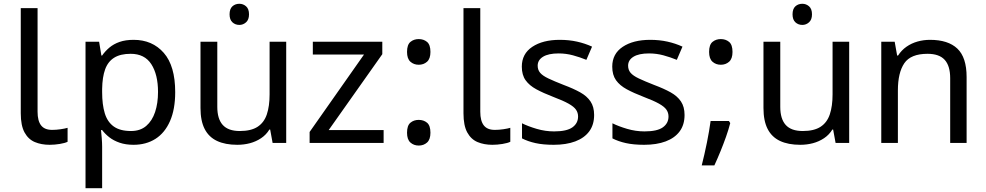

<svg xmlns="http://www.w3.org/2000/svg" viewBox="-20 -757 5221 1017"><path d="M243 10Q199 10 164.5 -4.5Q130 -19 110 -55.5Q90 -92 90 -157V-714H179V-165Q179 -117 197.5 -93Q216 -69 256 -69Q278 -69 301.5 -72.5Q325 -76 338 -80V-6Q324 1 296.5 5.5Q269 10 243 10Z M688 -546Q787 -546 847.5 -477Q908 -408 908 -269Q908 -178 880.5 -115.5Q853 -53 803.5 -21.5Q754 10 687 10Q646 10 614 -1Q582 -12 559.5 -29.5Q537 -47 521 -68H515Q517 -51 519 -25Q521 1 521 20V240H433V-536H505L517 -463H521Q537 -486 559.5 -505Q582 -524 613.5 -535Q645 -546 688 -546ZM672 -472Q618 -472 585 -451.5Q552 -431 537 -390Q522 -349 521 -286V-269Q521 -203 535 -157Q549 -111 582.5 -87Q616 -63 674 -63Q723 -63 754.5 -90Q786 -117 801.5 -163.5Q817 -210 817 -270Q817 -362 781.5 -417Q746 -472 672 -472Z M1248 -737Q1268 -737 1283.5 -723.5Q1299 -710 1299 -681Q1299 -653 1283.5 -639Q1268 -625 1248 -625Q1226 -625 1211 -639Q1196 -653 1196 -681Q1196 -710 1211 -723.5Q1226 -737 1248 -737ZM1496 -536V0H1424L1411 -71H1407Q1390 -43 1363 -25Q1336 -7 1304 1.5Q1272 10 1237 10Q1173 10 1129.5 -10.5Q1086 -31 1064 -74Q1042 -117 1042 -185V-536H1131V-191Q1131 -127 1160 -95Q1189 -63 1250 -63Q1310 -63 1344.5 -85.5Q1379 -108 1393.5 -151.5Q1408 -195 1408 -257V-536Z M2012 0H1620V-58L1908 -468H1637V-536H2005V-470L1721 -68H2012Z M2198 -414Q2172 -414 2154 -430Q2136 -446 2136 -482Q2136 -520 2154 -535Q2172 -550 2198 -550Q2224 -550 2242 -535Q2260 -520 2260 -482Q2260 -446 2242 -430Q2224 -414 2198 -414ZM2198 14Q2172 14 2154 -2Q2136 -18 2136 -54Q2136 -92 2154 -107Q2172 -122 2198 -122Q2224 -122 2242 -107Q2260 -92 2260 -54Q2260 -18 2242 -2Q2224 14 2198 14Z M2588 10Q2544 10 2509.5 -4.5Q2475 -19 2455 -55.5Q2435 -92 2435 -157V-714H2524V-165Q2524 -117 2542.5 -93Q2561 -69 2601 -69Q2623 -69 2646.5 -72.5Q2670 -76 2683 -80V-6Q2669 1 2641.5 5.5Q2614 10 2588 10Z M3127 -148Q3127 -96 3101 -61Q3075 -26 3027 -8Q2979 10 2913 10Q2857 10 2816.5 1Q2776 -8 2745 -24V-104Q2777 -88 2822.5 -74.5Q2868 -61 2915 -61Q2982 -61 3012 -82.5Q3042 -104 3042 -140Q3042 -160 3031 -176Q3020 -192 2991.5 -208Q2963 -224 2910 -244Q2858 -264 2821 -284Q2784 -304 2764 -332Q2744 -360 2744 -404Q2744 -472 2799.5 -509Q2855 -546 2945 -546Q2994 -546 3036.5 -536.5Q3079 -527 3116 -510L3086 -440Q3052 -454 3015 -464Q2978 -474 2939 -474Q2885 -474 2856.5 -456.5Q2828 -439 2828 -409Q2828 -387 2841 -371.5Q2854 -356 2884.5 -341.5Q2915 -327 2966 -307Q3017 -288 3053 -268Q3089 -248 3108 -219.5Q3127 -191 3127 -148Z M3606 -148Q3606 -96 3580 -61Q3554 -26 3506 -8Q3458 10 3392 10Q3336 10 3295.5 1Q3255 -8 3224 -24V-104Q3256 -88 3301.5 -74.5Q3347 -61 3394 -61Q3461 -61 3491 -82.5Q3521 -104 3521 -140Q3521 -160 3510 -176Q3499 -192 3470.5 -208Q3442 -224 3389 -244Q3337 -264 3300 -284Q3263 -304 3243 -332Q3223 -360 3223 -404Q3223 -472 3278.5 -509Q3334 -546 3424 -546Q3473 -546 3515.5 -536.5Q3558 -527 3595 -510L3565 -440Q3531 -454 3494 -464Q3457 -474 3418 -474Q3364 -474 3335.5 -456.5Q3307 -439 3307 -409Q3307 -387 3320 -371.5Q3333 -356 3363.5 -341.5Q3394 -327 3445 -307Q3496 -288 3532 -268Q3568 -248 3587 -219.5Q3606 -191 3606 -148Z M3841 -116 3848 -105Q3839 -70 3825.5 -32Q3812 6 3796.5 44Q3781 82 3764 119H3697Q3712 60 3724.5 -2Q3737 -64 3744 -116ZM3798 -414Q3772 -414 3754 -430Q3736 -446 3736 -482Q3736 -520 3754 -535Q3772 -550 3798 -550Q3824 -550 3842 -535Q3860 -520 3860 -482Q3860 -446 3842 -430Q3824 -414 3798 -414Z M4230 -737Q4250 -737 4265.5 -723.5Q4281 -710 4281 -681Q4281 -653 4265.5 -639Q4250 -625 4230 -625Q4208 -625 4193 -639Q4178 -653 4178 -681Q4178 -710 4193 -723.5Q4208 -737 4230 -737ZM4478 -536V0H4406L4393 -71H4389Q4372 -43 4345 -25Q4318 -7 4286 1.5Q4254 10 4219 10Q4155 10 4111.5 -10.5Q4068 -31 4046 -74Q4024 -117 4024 -185V-536H4113V-191Q4113 -127 4142 -95Q4171 -63 4232 -63Q4292 -63 4326.5 -85.5Q4361 -108 4375.5 -151.5Q4390 -195 4390 -257V-536Z M4906 -546Q5002 -546 5051 -499.5Q5100 -453 5100 -349V0H5013V-343Q5013 -408 4984 -440Q4955 -472 4893 -472Q4804 -472 4770 -422Q4736 -372 4736 -278V0H4648V-536H4719L4732 -463H4737Q4755 -491 4781.5 -509.5Q4808 -528 4840 -537Q4872 -546 4906 -546Z"/></svg>

Font: hexuhindi05
Style: Book
Weight: 400
Designer: Jelle Bosma - Monotype Design Team
Foundry: Monotype Imaging Inc.
Version: Version 2.003